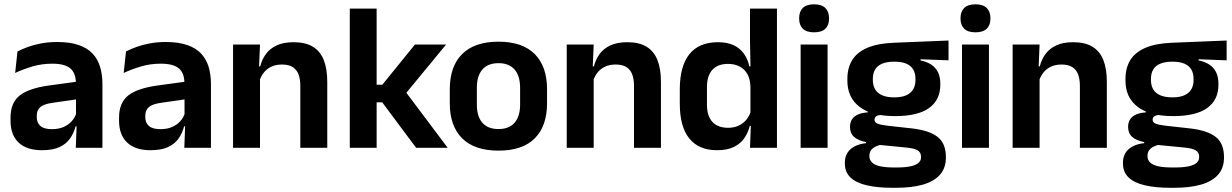

<svg xmlns="http://www.w3.org/2000/svg" viewBox="-20 -702 5854 912"><path d="M340 0 344.5 -120 341 -131V-284.5L340.5 -306.5Q340.5 -354.5 314.2 -377Q288 -399.5 228.5 -399.5Q178 -399.5 133.8 -386.2Q89.5 -373 52 -355.5L63 -457.5Q85 -469 113.2 -479.2Q141.5 -489.5 176.5 -496Q211.5 -502.5 252 -502.5Q312 -502.5 353.5 -488.2Q395 -474 419.8 -447.5Q444.5 -421 455.5 -384.2Q466.5 -347.5 466.5 -303V0ZM179.5 11.5Q106.5 11.5 68.2 -25Q30 -61.5 30 -129V-143Q30 -214.5 74 -248.8Q118 -283 213.5 -296L352.5 -315L360 -232.5L232 -214Q190 -208.5 172.2 -194Q154.5 -179.5 154.5 -151.5V-146.5Q154.5 -119 171.8 -103.8Q189 -88.5 226 -88.5Q259 -88.5 282.5 -99Q306 -109.5 321.2 -126.8Q336.5 -144 343 -165.5L361 -102H339Q331 -70.5 313.2 -44.8Q295.5 -19 263.5 -3.8Q231.5 11.5 179.5 11.5Z M855.5 0 860 -120 856.5 -131V-284.5L856 -306.5Q856 -354.5 829.8 -377Q803.5 -399.5 744 -399.5Q693.5 -399.5 649.2 -386.2Q605 -373 567.5 -355.5L578.5 -457.5Q600.5 -469 628.8 -479.2Q657 -489.5 692 -496Q727 -502.5 767.5 -502.5Q827.5 -502.5 869 -488.2Q910.5 -474 935.2 -447.5Q960 -421 971 -384.2Q982 -347.5 982 -303V0ZM695 11.5Q622 11.5 583.8 -25Q545.5 -61.5 545.5 -129V-143Q545.5 -214.5 589.5 -248.8Q633.5 -283 729 -296L868 -315L875.5 -232.5L747.5 -214Q705.5 -208.5 687.8 -194Q670 -179.5 670 -151.5V-146.5Q670 -119 687.2 -103.8Q704.5 -88.5 741.5 -88.5Q774.5 -88.5 798 -99Q821.5 -109.5 836.8 -126.8Q852 -144 858.5 -165.5L876.5 -102H854.5Q846.5 -70.5 828.8 -44.8Q811 -19 779 -3.8Q747 11.5 695 11.5Z M1406.5 0V-294.5Q1406.5 -325.5 1398.2 -348Q1390 -370.5 1371 -383Q1352 -395.5 1319 -395.5Q1290 -395.5 1268.2 -385Q1246.5 -374.5 1232.8 -356.8Q1219 -339 1212 -316.5L1192 -386.5H1216Q1224 -419 1242.8 -445Q1261.5 -471 1293.8 -486.2Q1326 -501.5 1374.5 -501.5Q1431 -501.5 1466 -480.2Q1501 -459 1517.8 -417Q1534.5 -375 1534.5 -313V0ZM1087 0V-490.5H1215L1210 -371L1215 -360.5V0Z M1956.5 0 1795.5 -216H1752V-299.5H1796L1951 -490.5H2099L1900 -249V-275L2106.5 0ZM1641.5 0V-661H1769V0Z M2348 13.5Q2234 13.5 2175.2 -45Q2116.5 -103.5 2116.5 -211.5V-278Q2116.5 -386.5 2175.2 -445.2Q2234 -504 2348 -504Q2461.5 -504 2520 -445.2Q2578.5 -386.5 2578.5 -278V-211.5Q2578.5 -103.5 2520.2 -45Q2462 13.5 2348 13.5ZM2348 -89Q2398 -89 2424.2 -119Q2450.5 -149 2450.5 -205V-284.5Q2450.5 -341.5 2424.2 -371.8Q2398 -402 2348 -402Q2297.5 -402 2271.2 -371.8Q2245 -341.5 2245 -284.5V-205Q2245 -149 2271.2 -119Q2297.5 -89 2348 -89Z M2991.5 0V-294.5Q2991.5 -325.5 2983.2 -348Q2975 -370.5 2956 -383Q2937 -395.5 2904 -395.5Q2875 -395.5 2853.2 -385Q2831.5 -374.5 2817.8 -356.8Q2804 -339 2797 -316.5L2777 -386.5H2801Q2809 -419 2827.8 -445Q2846.5 -471 2878.8 -486.2Q2911 -501.5 2959.5 -501.5Q3016 -501.5 3051 -480.2Q3086 -459 3102.8 -417Q3119.5 -375 3119.5 -313V0ZM2672 0V-490.5H2800L2795 -371L2800 -360.5V0Z M3385.5 11.5Q3299 11.5 3254 -44.5Q3209 -100.5 3209 -209.5V-277Q3209 -387.5 3254.5 -444.5Q3300 -501.5 3390 -501.5Q3434 -501.5 3464.2 -487.5Q3494.5 -473.5 3513.2 -447.5Q3532 -421.5 3539.5 -386.5H3577L3544.5 -291.5Q3543.5 -326 3530.2 -349.8Q3517 -373.5 3493.5 -386Q3470 -398.5 3438 -398.5Q3389.5 -398.5 3363.8 -370.5Q3338 -342.5 3338 -287V-206Q3338 -151 3363.8 -123Q3389.5 -95 3439 -95Q3467 -95 3489 -105.5Q3511 -116 3525.8 -134.2Q3540.5 -152.5 3547 -175.5L3577.5 -104H3541.5Q3533.5 -72 3515.5 -45.8Q3497.5 -19.5 3466 -4Q3434.5 11.5 3385.5 11.5ZM3542.5 0 3547 -120 3544.5 -148.5V-349L3545 -369.5L3542.5 -510V-661H3670.5V0Z M3783 0V-490.5H3911V0ZM3847 -548.5Q3810.5 -548.5 3793.2 -565.8Q3776 -583 3776 -613.5V-616Q3776 -646.5 3793.2 -664Q3810.5 -681.5 3847 -681.5Q3883 -681.5 3900.5 -664Q3918 -646.5 3918 -616V-613.5Q3918 -582.5 3900.5 -565.5Q3883 -548.5 3847 -548.5Z M4231.5 -150.5Q4120 -150.5 4062.5 -194.8Q4005 -239 4005 -319V-326.5Q4005 -379.5 4028 -416.8Q4051 -454 4100 -475Q4149 -496 4227 -499L4485.5 -509.5V-415.5L4352.5 -420.5V-415Q4384 -408.5 4404.8 -394.2Q4425.5 -380 4436 -357.8Q4446.5 -335.5 4446.5 -304V-299.5Q4446.5 -227 4393 -188.8Q4339.5 -150.5 4231.5 -150.5ZM4225.5 93.5H4239.5Q4278.5 93.5 4304 88.2Q4329.5 83 4342.2 72.2Q4355 61.5 4355 44.5V43Q4355 22 4338.8 12.2Q4322.5 2.5 4286.5 -1L4143 -15L4172.5 -16.5Q4154 -13 4139.8 -6.2Q4125.5 0.5 4117.5 11.5Q4109.5 22.5 4109.5 38.5V39.5Q4109.5 58 4122.5 70.2Q4135.5 82.5 4161.5 88Q4187.5 93.5 4225.5 93.5ZM4218.5 190Q4147.5 190 4097 178.2Q4046.5 166.5 4019.8 141Q3993 115.5 3993 73.5V71.5Q3993 43 4005.5 23.5Q4018 4 4041 -7.5Q4064 -19 4094 -22V-27Q4056 -34.5 4036.8 -51.8Q4017.5 -69 4017.5 -99V-99.5Q4017.5 -120.5 4027 -135Q4036.5 -149.5 4055.2 -158Q4074 -166.5 4101.5 -168V-182.5L4210 -155.5L4175 -156.5Q4152 -156 4143 -150.2Q4134 -144.5 4134 -134V-133.5Q4134 -120.5 4148 -114.8Q4162 -109 4194.5 -105L4312 -92Q4394.5 -82.5 4433.8 -51.5Q4473 -20.5 4473 44V46.5Q4473 96 4445 127.8Q4417 159.5 4364.2 174.8Q4311.5 190 4236.5 190ZM4228 -239.5Q4261.5 -239.5 4283.8 -249Q4306 -258.5 4317.2 -277Q4328.5 -295.5 4328.5 -322V-327.5Q4328.5 -354 4317.5 -372.2Q4306.5 -390.5 4284.5 -399.8Q4262.5 -409 4229 -409H4227.5Q4192 -409 4169.5 -399.2Q4147 -389.5 4136.5 -371.2Q4126 -353 4126 -327.5V-322Q4126 -295.5 4137.2 -277Q4148.5 -258.5 4171.2 -249Q4194 -239.5 4228 -239.5Z M4549.5 0V-490.5H4677.5V0ZM4613.5 -548.5Q4577 -548.5 4559.8 -565.8Q4542.5 -583 4542.5 -613.5V-616Q4542.5 -646.5 4559.8 -664Q4577 -681.5 4613.5 -681.5Q4649.5 -681.5 4667 -664Q4684.5 -646.5 4684.5 -616V-613.5Q4684.5 -582.5 4667 -565.5Q4649.5 -548.5 4613.5 -548.5Z M5109.5 0V-294.5Q5109.5 -325.5 5101.2 -348Q5093 -370.5 5074 -383Q5055 -395.5 5022 -395.5Q4993 -395.5 4971.2 -385Q4949.5 -374.5 4935.8 -356.8Q4922 -339 4915 -316.5L4895 -386.5H4919Q4927 -419 4945.8 -445Q4964.5 -471 4996.8 -486.2Q5029 -501.5 5077.5 -501.5Q5134 -501.5 5169 -480.2Q5204 -459 5220.8 -417Q5237.5 -375 5237.5 -313V0ZM4790 0V-490.5H4918L4913 -371L4918 -360.5V0Z M5552.5 -150.5Q5441 -150.5 5383.5 -194.8Q5326 -239 5326 -319V-326.5Q5326 -379.5 5349 -416.8Q5372 -454 5421 -475Q5470 -496 5548 -499L5806.5 -509.5V-415.5L5673.5 -420.5V-415Q5705 -408.5 5725.8 -394.2Q5746.5 -380 5757 -357.8Q5767.5 -335.5 5767.5 -304V-299.5Q5767.5 -227 5714 -188.8Q5660.5 -150.5 5552.5 -150.5ZM5546.5 93.5H5560.5Q5599.5 93.5 5625 88.2Q5650.5 83 5663.2 72.2Q5676 61.5 5676 44.5V43Q5676 22 5659.8 12.2Q5643.5 2.5 5607.5 -1L5464 -15L5493.5 -16.5Q5475 -13 5460.8 -6.2Q5446.5 0.5 5438.5 11.5Q5430.5 22.5 5430.5 38.5V39.5Q5430.5 58 5443.5 70.2Q5456.5 82.5 5482.5 88Q5508.5 93.5 5546.5 93.5ZM5539.5 190Q5468.5 190 5418 178.2Q5367.5 166.5 5340.8 141Q5314 115.5 5314 73.5V71.5Q5314 43 5326.5 23.5Q5339 4 5362 -7.5Q5385 -19 5415 -22V-27Q5377 -34.5 5357.8 -51.8Q5338.5 -69 5338.5 -99V-99.5Q5338.5 -120.5 5348 -135Q5357.5 -149.5 5376.2 -158Q5395 -166.5 5422.5 -168V-182.5L5531 -155.5L5496 -156.5Q5473 -156 5464 -150.2Q5455 -144.5 5455 -134V-133.5Q5455 -120.5 5469 -114.8Q5483 -109 5515.5 -105L5633 -92Q5715.5 -82.5 5754.8 -51.5Q5794 -20.5 5794 44V46.5Q5794 96 5766 127.8Q5738 159.5 5685.2 174.8Q5632.5 190 5557.5 190ZM5549 -239.5Q5582.5 -239.5 5604.8 -249Q5627 -258.5 5638.2 -277Q5649.5 -295.5 5649.5 -322V-327.5Q5649.5 -354 5638.5 -372.2Q5627.5 -390.5 5605.5 -399.8Q5583.5 -409 5550 -409H5548.5Q5513 -409 5490.5 -399.2Q5468 -389.5 5457.5 -371.2Q5447 -353 5447 -327.5V-322Q5447 -295.5 5458.2 -277Q5469.5 -258.5 5492.2 -249Q5515 -239.5 5549 -239.5Z"/></svg>

Font: Anek Latin SemiBold
Style: Regular
Weight: 600
Designer: Yesha Goshar
Foundry: Ek Type
Version: Version 1.003